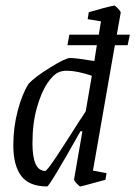

<svg xmlns="http://www.w3.org/2000/svg" viewBox="-20 -663 488 692"><path d="M394 -500 315 -48 364 -39 360 -15 334 -8Q273 9 270 9Q266 9 256 -2Q246 -13 247 -17L277 -190H270Q158 9 150 9Q85 9 56.5 -29Q28 -67 28 -139Q28 -204 44 -264.5Q60 -325 83 -361Q105 -385 160.5 -419.5Q216 -454 233 -454Q254 -454 320 -443L329 -500H223L230 -538H336L344 -586L296 -594L300 -619Q327 -627 353.5 -634Q380 -641 392 -643Q395 -643 405.5 -632Q416 -621 415 -617L401 -538H448L440 -500ZM268 -230Q278 -244 289 -262L311 -390Q257 -408 222 -408Q203 -408 193 -403Q173 -396 151 -363.5Q129 -331 113 -275Q97 -219 97 -146Q97 -47 143 -47Q149 -47 182 -96.5Q215 -146 268 -230Z"/></svg>

Font: Grenze Light
Style: Italic
Weight: 300
Italic angle: -10°
Designer: Renata Polastri
Foundry: Omnibus-Type
Version: Version 1.002; ttfautohint (v1.8)